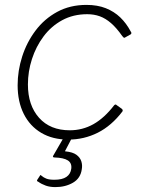

<svg xmlns="http://www.w3.org/2000/svg" viewBox="-20 -560 577 784"><path d="M333 -540Q378 -540 412 -526.5Q446 -513 471 -489Q496 -465 514 -431Q517 -427 516.5 -424.5Q516 -422 514 -420L489 -406Q487 -405 484.5 -407Q482 -409 479 -413Q456 -446 433.5 -465.5Q411 -485 387.5 -493.5Q364 -502 336 -502Q279 -502 234 -477.5Q189 -453 158 -411.5Q127 -370 110.5 -319Q94 -268 94 -215Q94 -130 139.5 -79Q185 -28 265 -28Q317 -28 361.5 -53Q406 -78 446 -130Q452 -136 456 -131L477 -116Q479 -115 480.5 -111.5Q482 -108 480 -105Q458 -76 432.5 -54Q407 -32 379 -18Q351 -4 321 3Q291 10 259 10Q195 10 148.5 -17.5Q102 -45 77 -95Q52 -145 52 -212Q52 -271 70.5 -329Q89 -387 125 -435Q161 -483 213.5 -511.5Q266 -540 333 -540ZM314 131Q309 168 278 186Q247 204 206 204Q184 204 167 198Q150 192 136 182Q134 182 132.5 180Q131 178 131 176L144 156Q145 154 146.5 155Q148 156 150 158Q158 165 169.5 169.5Q181 174 202 174Q234 174 251 162.5Q268 151 271 129Q274 106 257 95Q240 84 202 83Q198 83 197 81Q196 79 196 78L244 -5H278L246 56Q245 57 245.5 57.5Q246 58 247 58Q277 61 292 72Q307 83 312 98.5Q317 114 314 131Z"/></svg>

Font: Libre Franklin Thin
Style: Italic
Weight: 100
Italic angle: -8°
Designer: Pablo Impallari, Rodrigo Fuenzalida, Nhung Nguyen
Foundry: Impallari Type
Version: Version 3.000